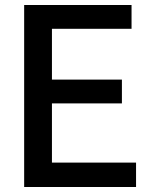

<svg xmlns="http://www.w3.org/2000/svg" viewBox="-20 -747 640 767"><path d="M76.5 0V-727H505.5V-632H137.5L187.5 -678.5V-394.5L137.5 -429H467V-334H160L187.5 -373V-39L137.5 -97.5H523.5V0Z"/></svg>

Font: Spline Sans Mono Medium
Style: Regular
Weight: 500
Monospace: yes
Version: Version 1.004